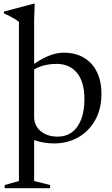

<svg xmlns="http://www.w3.org/2000/svg" viewBox="-28 -740 588 1004"><path d="M71 -625Q64.5 -631.5 53.5 -638.5Q42.5 -645.5 27.2 -653.5Q12 -661.5 -7.5 -670V-679.5L146.5 -720.5H153.5L150.5 -638V-127.5Q150.5 -98.5 165.8 -75.2Q181 -52 208.8 -38.8Q236.5 -25.5 272.5 -25.5Q317.5 -25.5 348.8 -49Q380 -72.5 396.8 -116.5Q413.5 -160.5 413.5 -221Q413.5 -312 374.5 -359Q335.5 -406 267.5 -406Q238.5 -406 212.5 -400.5Q186.5 -395 163.5 -383.8Q140.5 -372.5 119.5 -354L117 -381Q146.5 -404.5 172.8 -420.5Q199 -436.5 222.2 -446.2Q245.5 -456 266 -460.2Q286.5 -464.5 304.5 -464.5Q368 -464.5 412.2 -437.5Q456.5 -410.5 479.5 -362.2Q502.5 -314 502.5 -250.5Q502.5 -169.5 469.2 -111Q436 -52.5 380 -21.2Q324 10 255 10Q229.5 10 204 6Q178.5 2 152.8 -6.5Q127 -15 100 -29H150.5V206.5L234 227.5V244H-3.5V227.5L71 206.5Z"/></svg>

Font: Newsreader 36pt
Style: Regular
Weight: 400
Designer: Hugues Gentile
Foundry: Production Type
Version: Version 1.003